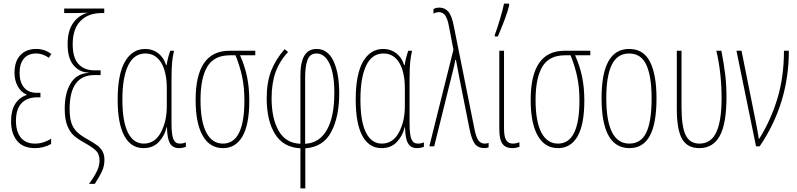

<svg xmlns="http://www.w3.org/2000/svg" viewBox="-20 -807 4397 1059"><path d="M203 -270H184Q129 -270 98.5 -237.5Q68 -205 68 -141Q68 -82 94.5 -48.5Q121 -15 173 -15Q200 -15 223.5 -23.5Q247 -32 262 -42V-13Q221 10 173 10Q107 10 74 -30.5Q41 -71 41 -139Q41 -198 64 -234Q87 -270 127 -283V-285Q95 -299 77.5 -331.5Q60 -364 60 -405Q60 -469 92.5 -503Q125 -537 180 -537Q227 -537 263 -509L249 -488Q237 -498 218 -505Q199 -512 178 -512Q136 -512 112 -484Q88 -456 88 -405Q88 -355 112 -325Q136 -295 184 -295H203Z M468 -405V-407Q421 -407 387 -445.5Q353 -484 353 -563Q353 -638 384 -681Q415 -724 465 -737Q423 -735 400 -735H334V-760H555V-735H540Q467 -735 424 -691.5Q381 -648 381 -563Q381 -487 413.5 -453Q446 -419 501 -419H535V-393H501Q364 -393 364 -206Q364 -159 373.5 -130Q383 -101 403 -81Q423 -61 459 -41Q496 -20 515 -6Q534 8 545 27Q556 46 556 75Q556 109 542.5 138Q529 167 503 207H471Q503 163 516 134Q529 105 529 79Q529 43 509.5 24Q490 5 447 -19Q410 -39 387.5 -59Q365 -79 351 -114.5Q337 -150 337 -208Q337 -293 369.5 -347Q402 -401 468 -405Z M629 -257Q629 -398 669.5 -467.5Q710 -537 781 -537Q822 -537 853 -513Q884 -489 896 -448H899Q906 -492 919 -527H940Q933 -500 929.5 -465Q926 -430 926 -367V-126Q926 -63 936.5 -39Q947 -15 971 -15Q991 -15 1005 -22V3Q986 10 967 10Q933 10 917.5 -16.5Q902 -43 901 -105H899Q888 -58 856 -24Q824 10 772 10Q702 10 665.5 -58Q629 -126 629 -257ZM900 -222V-319Q900 -410 869 -461Q838 -512 782 -512Q719 -512 687 -446Q655 -380 655 -257Q655 -137 685.5 -76Q716 -15 773 -15Q834 -15 867 -76Q900 -137 900 -222Z M1210 10Q1137 10 1098 -58.5Q1059 -127 1059 -256Q1059 -527 1245 -527H1388V-502H1304Q1330 -444 1342.5 -384Q1355 -324 1355 -253Q1355 -120 1317.5 -55Q1280 10 1210 10ZM1210 -15Q1328 -15 1328 -253Q1328 -323 1316 -381.5Q1304 -440 1279 -502H1248Q1161 -502 1123.5 -439.5Q1086 -377 1086 -256Q1086 -137 1118 -76Q1150 -15 1210 -15Z M1569 -520Q1522 -470 1500 -409Q1478 -348 1478 -265Q1478 -154 1517 -85.5Q1556 -17 1637 -14V-392Q1637 -537 1726 -537Q1788 -537 1819.5 -470Q1851 -403 1851 -291Q1851 -163 1807 -79.5Q1763 4 1664 11V232H1637V11Q1542 6 1496.5 -68.5Q1451 -143 1451 -264Q1451 -353 1475.5 -416Q1500 -479 1550 -536ZM1663 -379V-14Q1742 -18 1783 -90.5Q1824 -163 1824 -294Q1824 -402 1797 -457Q1770 -512 1726 -512Q1690 -512 1676.5 -477.5Q1663 -443 1663 -379Z M1942 -257Q1942 -398 1982.5 -467.5Q2023 -537 2094 -537Q2135 -537 2166 -513Q2197 -489 2209 -448H2212Q2219 -492 2232 -527H2253Q2246 -500 2242.5 -465Q2239 -430 2239 -367V-126Q2239 -63 2249.5 -39Q2260 -15 2284 -15Q2304 -15 2318 -22V3Q2299 10 2280 10Q2246 10 2230.5 -16.5Q2215 -43 2214 -105H2212Q2201 -58 2169 -24Q2137 10 2085 10Q2015 10 1978.5 -58Q1942 -126 1942 -257ZM2213 -222V-319Q2213 -410 2182 -461Q2151 -512 2095 -512Q2032 -512 2000 -446Q1968 -380 1968 -257Q1968 -137 1998.5 -76Q2029 -15 2086 -15Q2147 -15 2180 -76Q2213 -137 2213 -222Z M2481 -533 2456 -663Q2449 -702 2436 -721Q2423 -740 2401 -740Q2385 -740 2371 -732V-757Q2383 -765 2404 -765Q2433 -765 2452.5 -743Q2472 -721 2483 -663L2597 -95Q2606 -50 2619 -32.5Q2632 -15 2653 -15Q2667 -15 2675 -19V6Q2663 10 2652 10Q2618 10 2600 -12.5Q2582 -35 2570 -94L2512 -386Q2504 -427 2495 -476H2491Q2486 -445 2480 -424L2375 0H2348Z M2760 -101Q2760 -51 2772.5 -33Q2785 -15 2808 -15Q2826 -15 2845 -22V3Q2824 10 2806 10Q2769 10 2751.5 -13.5Q2734 -37 2734 -97V-527H2760ZM2709 -615Q2720 -642 2737 -699Q2754 -756 2760 -787H2788V-776Q2775 -720 2726 -606H2709Z M3058 10Q2985 10 2946 -58.5Q2907 -127 2907 -256Q2907 -527 3093 -527H3236V-502H3152Q3178 -444 3190.5 -384Q3203 -324 3203 -253Q3203 -120 3165.5 -55Q3128 10 3058 10ZM3058 -15Q3176 -15 3176 -253Q3176 -323 3164 -381.5Q3152 -440 3127 -502H3096Q3009 -502 2971.5 -439.5Q2934 -377 2934 -256Q2934 -137 2966 -76Q2998 -15 3058 -15Z M3452 10Q3298 10 3298 -266Q3298 -537 3450 -537Q3529 -537 3565 -466.5Q3601 -396 3601 -264Q3601 -125 3564 -57.5Q3527 10 3452 10ZM3451 -15Q3515 -15 3544.5 -75.5Q3574 -136 3574 -265Q3574 -386 3545 -449Q3516 -512 3450 -512Q3385 -512 3354.5 -450Q3324 -388 3324 -266Q3324 -15 3451 -15Z M3713 -206V-527H3739V-217Q3739 -110 3761.5 -62.5Q3784 -15 3838 -15Q3902 -15 3931 -78Q3960 -141 3960 -264Q3960 -406 3931 -527H3959Q3974 -448 3980.5 -392Q3987 -336 3987 -272Q3987 -125 3950 -57.5Q3913 10 3837 10Q3771 10 3742 -41Q3713 -92 3713 -206Z M4070 -527 4145 -153Q4146 -147 4153.5 -109Q4161 -71 4165 -42H4168Q4232 -145 4268 -264Q4304 -383 4304 -527H4331Q4331 -236 4170 0H4150L4042 -527Z"/></svg>

Font: Noto Sans Display Thin Cond
Style: Regular
Weight: 250
Width: 3
Designer: Monotype Design team
Foundry: Monotype Imaging Inc.
Version: Version 1.000